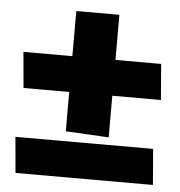

<svg xmlns="http://www.w3.org/2000/svg" viewBox="-46 -613 616 657"><g transform="rotate(5 262.5 -285.0)"><path d="M505 -292H338V-149L190 -157V-292H33L22 -415H190V-570H338V-415H495ZM503 0H31L20 -123H493Z"/></g></svg>

Font: Palanquin Dark
Style: Bold
Weight: 700
Designer: Pria Ravichandran
Version: Version 1.000